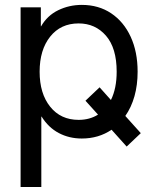

<svg xmlns="http://www.w3.org/2000/svg" viewBox="-20 -545 618 769"><path d="M62.5 204.1V-515.6H143.6V-439.5H144.5Q169.4 -482.9 213.4 -504.2Q257.3 -525.4 307.6 -525.4Q375 -525.4 425.3 -491.7Q475.6 -458 503.4 -397.7Q531.2 -337.4 531.2 -257.8Q531.2 -204.6 518.6 -159.7Q505.9 -114.7 481.9 -80.6L543.9 -11.7L487.3 42L426.8 -25.4Q375 9.8 307.6 9.8Q257.3 9.8 215.8 -12Q174.3 -33.7 146.5 -78.1H145.5V204.1ZM378.9 -195.3 424.3 -144.5Q447.3 -190.9 447.3 -257.8Q447.3 -352.5 404.5 -401.9Q361.8 -451.2 294.9 -451.2Q223.1 -451.2 180.9 -398.2Q138.7 -345.2 138.7 -257.8Q138.7 -170.4 180.9 -117.7Q223.1 -64.9 294.9 -64.9Q338.9 -64.9 372.6 -85.9L322.3 -141.6Z"/></svg>

Font: Inter Display
Style: Regular
Weight: 400
Designer: Rasmus Andersson
Foundry: rsms
Version: Version 4.000;git-37864ae